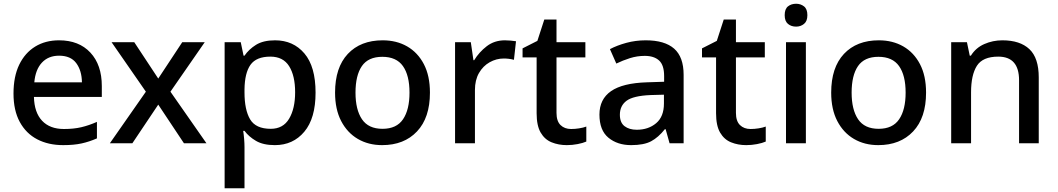

<svg xmlns="http://www.w3.org/2000/svg" viewBox="-20 -764 5640 1024"><path d="M295 -549Q401 -549 462 -483.5Q523 -418 523 -305V-247H161Q163 -164 204.5 -120Q246 -76 321 -76Q373 -76 413.5 -85.5Q454 -95 497 -114V-26Q456 -8 415 1Q374 10 317 10Q238 10 178.5 -21Q119 -52 85.5 -113.5Q52 -175 52 -265Q52 -356 82.5 -419Q113 -482 167.5 -515.5Q222 -549 295 -549ZM295 -467Q238 -467 203.5 -430Q169 -393 163 -325H417Q416 -388 386.5 -427.5Q357 -467 295 -467Z M758 -275 575 -539H696L824 -345L952 -539H1072L889 -275L1081 0H961L824 -206L686 0H566Z M1447 -549Q1544 -549 1603.5 -479Q1663 -409 1663 -270Q1663 -133 1603 -61.5Q1543 10 1446 10Q1384 10 1345.5 -12.5Q1307 -35 1284 -66H1277Q1280 -48 1282 -23.5Q1284 1 1284 20V240H1178V-539H1264L1279 -467H1284Q1307 -501 1345.5 -525Q1384 -549 1447 -549ZM1422 -462Q1347 -462 1316 -418.5Q1285 -375 1284 -287V-271Q1284 -178 1314 -127.5Q1344 -77 1424 -77Q1490 -77 1522 -131Q1554 -185 1554 -272Q1554 -360 1522 -411Q1490 -462 1422 -462Z M2273 -270Q2273 -136 2204 -63Q2135 10 2018 10Q1945 10 1888.5 -23Q1832 -56 1799.5 -118.5Q1767 -181 1767 -270Q1767 -404 1835 -476.5Q1903 -549 2021 -549Q2095 -549 2151.5 -516.5Q2208 -484 2240.5 -422Q2273 -360 2273 -270ZM1876 -270Q1876 -179 1910.5 -128Q1945 -77 2020 -77Q2095 -77 2129.5 -128Q2164 -179 2164 -270Q2164 -362 2129 -411.5Q2094 -461 2019 -461Q1944 -461 1910 -411.5Q1876 -362 1876 -270Z M2673 -549Q2687 -549 2703.5 -547.5Q2720 -546 2732 -544L2721 -445Q2695 -452 2667 -452Q2627 -452 2591.5 -432Q2556 -412 2534.5 -374.5Q2513 -337 2513 -284V0H2407V-539H2491L2505 -443H2509Q2535 -486 2576 -517.5Q2617 -549 2673 -549Z M3026 -76Q3047 -76 3069 -79.5Q3091 -83 3107 -89V-9Q3089 -1 3060.5 4.5Q3032 10 3003 10Q2959 10 2922 -5Q2885 -20 2863.5 -57Q2842 -94 2842 -160V-458H2767V-506L2846 -546L2883 -660H2948V-539H3102V-458H2948V-162Q2948 -118 2969.5 -97Q2991 -76 3026 -76Z M3424 -549Q3525 -549 3575.5 -504.5Q3626 -460 3626 -365V0H3551L3530 -75H3526Q3491 -31 3452.5 -10.5Q3414 10 3346 10Q3273 10 3225 -29.5Q3177 -69 3177 -153Q3177 -235 3239 -278Q3301 -321 3430 -325L3522 -328V-358Q3522 -417 3495 -441.5Q3468 -466 3419 -466Q3378 -466 3340 -454Q3302 -442 3267 -425L3233 -502Q3271 -522 3320.5 -535.5Q3370 -549 3424 -549ZM3449 -257Q3357 -253 3321.5 -226.5Q3286 -200 3286 -152Q3286 -110 3311 -91Q3336 -72 3376 -72Q3438 -72 3479.5 -107Q3521 -142 3521 -212V-259Z M3983 -76Q4004 -76 4026 -79.5Q4048 -83 4064 -89V-9Q4046 -1 4017.5 4.5Q3989 10 3960 10Q3916 10 3879 -5Q3842 -20 3820.5 -57Q3799 -94 3799 -160V-458H3724V-506L3803 -546L3840 -660H3905V-539H4059V-458H3905V-162Q3905 -118 3926.5 -97Q3948 -76 3983 -76Z M4226 -744Q4250 -744 4268 -730Q4286 -716 4286 -683Q4286 -651 4268 -636.5Q4250 -622 4226 -622Q4200 -622 4182.5 -636.5Q4165 -651 4165 -683Q4165 -716 4182.5 -730Q4200 -744 4226 -744ZM4278 -539V0H4172V-539Z M4919 -270Q4919 -136 4850 -63Q4781 10 4664 10Q4591 10 4534.5 -23Q4478 -56 4445.5 -118.5Q4413 -181 4413 -270Q4413 -404 4481 -476.5Q4549 -549 4667 -549Q4741 -549 4797.5 -516.5Q4854 -484 4886.5 -422Q4919 -360 4919 -270ZM4522 -270Q4522 -179 4556.5 -128Q4591 -77 4666 -77Q4741 -77 4775.5 -128Q4810 -179 4810 -270Q4810 -362 4775 -411.5Q4740 -461 4665 -461Q4590 -461 4556 -411.5Q4522 -362 4522 -270Z M5326 -549Q5420 -549 5470 -502Q5520 -455 5520 -351V0H5415V-336Q5415 -462 5304 -462Q5221 -462 5190 -413Q5159 -364 5159 -272V0H5053V-539H5137L5152 -467H5158Q5184 -509 5229.5 -529Q5275 -549 5326 -549Z"/></svg>

Font: Noto Sans Gurmukhi UI Medium
Style: Regular
Weight: 500
Designer: Jelle Bosma - Monotype Design Team
Foundry: Monotype Imaging Inc.
Version: Version 2.004; ttfautohint (v1.8.4.7-5d5b)